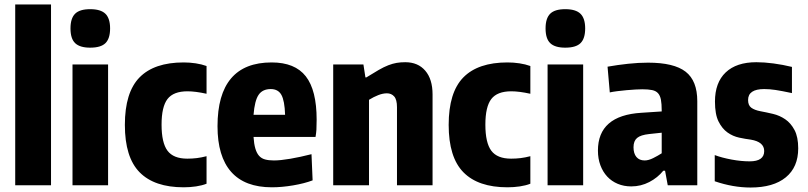

<svg xmlns="http://www.w3.org/2000/svg" viewBox="-20 -828 3609 858"><path d="M48 -808H208V0H48Z M383 -615Q337 -615 316 -635Q295 -655 295 -701Q295 -746 315.5 -766.5Q336 -787 383 -787Q430 -787 451 -766.5Q472 -746 472 -701Q472 -656 451.5 -635.5Q431 -615 383 -615ZM304 -540H463V0H304Z M801 9Q670 9 604 -58Q538 -125 538 -270Q538 -415 603.5 -482Q669 -549 801 -549Q828 -549 854.5 -545Q881 -541 903 -533V-409Q853 -420 818 -420Q755 -420 728.5 -385.5Q702 -351 702 -271Q702 -190 728.5 -154.5Q755 -119 817 -119Q839 -119 859.5 -121.5Q880 -124 903 -130V-7Q883 1 856 5Q829 9 801 9Z M1195 9Q1074 9 1013 -60Q952 -129 952 -264Q952 -406 1012.5 -477.5Q1073 -549 1194 -549Q1298 -549 1346.5 -487Q1395 -425 1395 -293Q1395 -264 1394 -248.5Q1393 -233 1390 -216H1113Q1115 -185 1121 -164.5Q1127 -144 1137.5 -132Q1148 -120 1164.5 -115.5Q1181 -111 1204 -111Q1233 -111 1277 -118.5Q1321 -126 1372 -139L1377 -22Q1340 -8 1289.5 0.5Q1239 9 1195 9ZM1190 -430Q1153 -430 1135.5 -404Q1118 -378 1113 -315H1254Q1252 -378 1237.5 -404Q1223 -430 1190 -430Z M1469 -540H1604L1613 -482H1617Q1649 -502 1672.5 -515.5Q1696 -529 1715.5 -536.5Q1735 -544 1752.5 -547Q1770 -550 1791 -550Q1848 -550 1880.5 -512Q1913 -474 1913 -406V0H1754V-349Q1754 -383 1741.5 -397Q1729 -411 1709 -411Q1691 -411 1670.5 -403Q1650 -395 1629 -382V0H1469Z M2248 9Q2117 9 2051 -58Q1985 -125 1985 -270Q1985 -415 2050.5 -482Q2116 -549 2248 -549Q2275 -549 2301.5 -545Q2328 -541 2350 -533V-409Q2300 -420 2265 -420Q2202 -420 2175.5 -385.5Q2149 -351 2149 -271Q2149 -190 2175.5 -154.5Q2202 -119 2264 -119Q2286 -119 2306.5 -121.5Q2327 -124 2350 -130V-7Q2330 1 2303 5Q2276 9 2248 9Z M2506 -615Q2460 -615 2439 -635Q2418 -655 2418 -701Q2418 -746 2438.5 -766.5Q2459 -787 2506 -787Q2553 -787 2574 -766.5Q2595 -746 2595 -701Q2595 -656 2574.5 -635.5Q2554 -615 2506 -615ZM2427 -540H2586V0H2427Z M2801 5Q2768 5 2740.5 -6.5Q2713 -18 2693.5 -39Q2674 -60 2663 -89.5Q2652 -119 2652 -155Q2652 -312 2846 -324L2937 -330V-334Q2937 -364 2933.5 -382.5Q2930 -401 2920.5 -411.5Q2911 -422 2894 -425.5Q2877 -429 2850 -429Q2839 -429 2820 -428Q2801 -427 2779.5 -425Q2758 -423 2738 -420.5Q2718 -418 2705 -415L2695 -530Q2740 -538 2786.5 -543Q2833 -548 2876 -548Q2992 -548 3044 -507.5Q3096 -467 3096 -376V0H2964L2952 -65H2944Q2919 -34 2881.5 -14.5Q2844 5 2801 5ZM2861 -111Q2878 -111 2899 -121.5Q2920 -132 2937 -143V-235L2881 -229Q2843 -225 2827 -211.5Q2811 -198 2811 -170Q2811 -142 2824 -126.5Q2837 -111 2861 -111Z M3334 10Q3256 10 3174 -18V-135Q3206 -123 3249 -115Q3292 -107 3330 -107Q3395 -107 3395 -153Q3395 -194 3335 -204Q3311 -207 3283 -213Q3255 -219 3231 -236Q3207 -253 3191 -285Q3175 -317 3175 -374Q3175 -459 3223 -504.5Q3271 -550 3360 -550Q3395 -550 3436.5 -544.5Q3478 -539 3519 -529V-412Q3472 -422 3445.5 -426Q3419 -430 3395 -430Q3323 -430 3323 -381Q3323 -357 3337.5 -346.5Q3352 -336 3378 -331Q3405 -326 3434.5 -319Q3464 -312 3489 -295Q3514 -278 3530.5 -247Q3547 -216 3547 -165Q3547 -81 3491.5 -35.5Q3436 10 3334 10Z"/></svg>

Font: Encode Sans Compressed
Style: ExtraBold
Weight: 800
Designer: Pablo Impallari, Andres Torresi
Foundry: Pablo Impallari, Andres Torresi
Version: Version 1.000; ttfautohint (v1.00) -l 8 -r 50 -G 200 -x 14 -